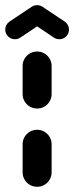

<svg xmlns="http://www.w3.org/2000/svg" viewBox="-46 -716 284 736"><path d="M96.3 0Q81.1 0 68.3 -7.4Q55.6 -14.8 48.1 -27.6Q40.7 -40.4 40.7 -55.6V-163Q40.7 -178.1 48.1 -190.9Q55.6 -203.7 68.3 -211.1Q81.1 -218.5 96.3 -218.5Q111.5 -218.5 124.3 -211.1Q137 -203.7 144.4 -190.9Q151.9 -178.1 151.9 -163V-55.6Q151.9 -40.4 144.4 -27.6Q137 -14.8 124.3 -7.4Q111.5 0 96.3 0ZM96.3 -300Q81.1 -300 68.3 -307.4Q55.6 -314.8 48.1 -327.6Q40.7 -340.4 40.7 -355.6V-463Q40.7 -478.1 48.1 -490.9Q55.6 -503.7 68.3 -511.1Q81.1 -518.5 96.3 -518.5Q111.5 -518.5 124.3 -511.1Q137 -503.7 144.4 -490.9Q151.9 -478.1 151.9 -463V-355.6Q151.9 -340.4 144.4 -327.6Q137 -314.8 124.3 -307.4Q111.5 -300 96.3 -300ZM96.3 -696.3Q111.5 -696.3 122.4 -685.4Q133.3 -674.4 133.3 -659.3Q133.3 -650 129.1 -642Q124.8 -634.1 117.4 -628.9L31.9 -571.9Q22.6 -565.6 11.1 -565.6Q-4.1 -565.6 -15 -576.5Q-25.9 -587.4 -25.9 -602.6Q-25.9 -611.9 -21.7 -619.8Q-17.4 -627.8 -10 -633L75.6 -690Q84.8 -696.3 96.3 -696.3ZM116.3 -690.4 202.6 -633Q210 -627.8 214.3 -619.8Q218.5 -611.9 218.5 -602.6Q218.5 -587.4 207.6 -576.5Q196.7 -565.6 181.5 -565.6Q170 -565.6 160.4 -571.9L75.6 -628.9Z"/></svg>

Font: 26F Galaxy Hebrew Black
Style: Regular
Weight: 900
Designer: C₂₉H₂₅N₃O₅
Version: Version 1.000